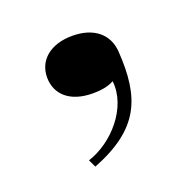

<svg xmlns="http://www.w3.org/2000/svg" viewBox="-69 -201 461 452"><g transform="rotate(-20 162.0 25.0)"><path d="M90 160 99 179C224 130 251 61 243 -57C240 -101 207 -129 153 -129C97 -129 64 -99 64 -57C64 -15 95 15 153 15C170 15 190 13 206 4C214 72 153 140 90 160Z"/></g></svg>

Font: Sprat Extended Black
Style: Regular
Weight: 900
Width: 9
Designer: Ethan Nakache
Foundry: Collletttivo
Version: Version 2.000;Glyphs 3.2 (3217)